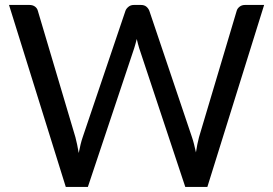

<svg xmlns="http://www.w3.org/2000/svg" viewBox="-20 -736 1076 756"><path d="M1020 -716.5 796.5 0H709.5L528 -546.5Q525.5 -554.5 523.2 -563.5Q521 -572.5 518.5 -582.5Q516 -572.5 513.5 -563.5Q511 -554.5 508.5 -546.5L326 0H239L15.5 -716.5H96Q109 -716.5 117.8 -710Q126.5 -703.5 129 -693.5L277 -195.5Q280.5 -182 283.8 -166.5Q287 -151 290 -133.5Q293.5 -151 297.2 -166.8Q301 -182.5 305.5 -195.5L474 -693.5Q477 -702 485.8 -709.2Q494.5 -716.5 507 -716.5H535Q548 -716.5 556 -710Q564 -703.5 568 -693.5L736 -195.5Q740.5 -182.5 744.2 -167.5Q748 -152.5 751.5 -136Q754 -152.5 757 -167.5Q760 -182.5 763.5 -195.5L912 -693.5Q914.5 -702.5 923.2 -709.5Q932 -716.5 944.5 -716.5Z"/></svg>

Font: TypoPRO Lato
Style: Regular
Weight: 400
Designer: Lukasz Dziedzic with Adam Twardoch and Botio Nikoltchev
Foundry: tyPoland Lukasz Dziedzic
Version: Version 2.010; 2014-09-01; http://www.latofonts.com/